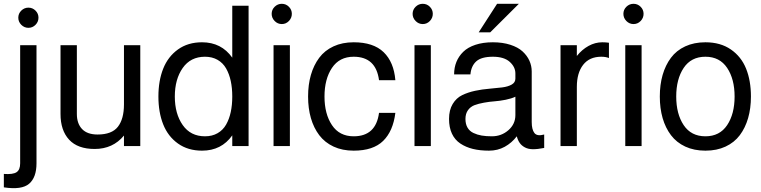

<svg xmlns="http://www.w3.org/2000/svg" viewBox="-40 -760 3957 999"><path d="M70.8 -630.9Q55.2 -646.5 55.2 -668Q55.2 -689.5 70.8 -704.8Q86.4 -720.2 107.9 -720.2Q129.4 -720.2 144.8 -704.8Q160.2 -689.5 160.2 -668Q160.2 -646.5 144.8 -630.9Q129.4 -615.2 107.9 -615.2Q86.4 -615.2 70.8 -630.9ZM-20 145Q27.3 148.4 46.1 136Q64.9 123.5 64.9 89.8V-524.9H149.9V89.8Q149.9 163.1 111.6 196Q73.2 229 -20 214.8Z M689.9 -524.9V0H605V-54.7Q547.4 15.1 452.6 15.1Q364.3 15.1 319.6 -33.2Q274.9 -81.5 274.9 -167V-524.9H359.9V-167Q359.9 -117.2 387 -88.6Q414.1 -60.1 467.8 -60.1Q542 -60.1 573.5 -100.6Q605 -141.1 605 -216.8V-524.9Z M1253.4 0H1168.5V-55.7Q1112.3 23.9 1011.2 23.9Q938 23.9 886 -13.2Q834 -50.3 809.1 -113Q784.2 -175.8 784.2 -257.8Q784.2 -339.8 809.1 -402.6Q834 -465.3 886 -502.7Q938 -540 1011.2 -540Q1111.8 -540 1168.5 -460V-730H1253.4ZM1026.4 -464.8Q951.7 -464.8 910.6 -406.2Q869.6 -347.7 869.6 -257.8Q869.6 -168 910.6 -109.4Q951.7 -50.8 1026.4 -50.8Q1064 -50.8 1092 -66.9Q1120.1 -83 1136.5 -111.8Q1152.8 -140.6 1160.6 -177Q1168.5 -213.4 1168.5 -257.8Q1168.5 -302.2 1160.6 -338.6Q1152.8 -375 1136.5 -403.8Q1120.1 -432.6 1092 -448.7Q1064 -464.8 1026.4 -464.8Z M1383.3 0V-524.9H1468.3V0ZM1389.2 -650.6Q1373.5 -666.5 1373.5 -688Q1373.5 -709.5 1389.2 -724.9Q1404.8 -740.2 1426.3 -740.2Q1447.8 -740.2 1463.1 -724.9Q1478.5 -709.5 1478.5 -688Q1478.5 -666.5 1463.1 -650.6Q1447.8 -634.8 1426.3 -634.8Q1404.8 -634.8 1389.2 -650.6Z M1800.3 -464.8Q1726.1 -464.8 1687.3 -406.7Q1648.4 -348.6 1648.4 -257.8Q1648.4 -167 1687.3 -108.9Q1726.1 -50.8 1800.3 -50.8Q1916 -50.8 1932.1 -172.9H2017.1Q2005.4 -77.6 1953.6 -26.9Q1901.9 23.9 1800.3 23.9Q1741.2 23.9 1695.6 2.7Q1649.9 -18.6 1621.1 -56.6Q1592.3 -94.7 1577.6 -145.5Q1563 -196.3 1563 -257.8Q1563 -319.3 1577.6 -370.1Q1592.3 -420.9 1620.8 -459.2Q1649.4 -497.6 1695.3 -518.8Q1741.2 -540 1800.3 -540Q1902.8 -540 1956.1 -488.5Q2009.3 -437 2017.1 -342.8H1932.1Q1916 -464.8 1800.3 -464.8Z M2116.7 0V-524.9H2201.7V0ZM2122.6 -650.6Q2106.9 -666.5 2106.9 -688Q2106.9 -709.5 2122.6 -724.9Q2138.2 -740.2 2159.7 -740.2Q2181.2 -740.2 2196.5 -724.9Q2211.9 -709.5 2211.9 -688Q2211.9 -666.5 2196.5 -650.6Q2181.2 -634.8 2159.7 -634.8Q2138.2 -634.8 2122.6 -650.6Z M2546.4 -740.2H2659.7L2510.7 -591.8H2450.7ZM2791.5 -60.1V9.8Q2756.8 16.6 2732.4 16.4Q2708 16.1 2690.9 6.8Q2673.8 -2.4 2664.1 -16.4Q2654.3 -30.3 2648.9 -50.8Q2623 -16.6 2586.2 3.7Q2549.3 23.9 2504.4 23.9Q2457.5 23.9 2420.7 14.9Q2383.8 5.9 2355.2 -13.2Q2326.7 -32.2 2311.5 -64.5Q2296.4 -96.7 2296.4 -141.1Q2296.4 -187.5 2315.4 -219Q2334.5 -250.5 2365 -265.1Q2395.5 -279.8 2432.1 -287.6Q2468.8 -295.4 2505.6 -298.3Q2542.5 -301.3 2573 -305.2Q2603.5 -309.1 2622.6 -320.1Q2641.6 -331.1 2641.6 -351.1V-377.9Q2641.6 -411.6 2612.1 -438.2Q2582.5 -464.8 2524.4 -464.8Q2464.8 -464.8 2438.2 -440.9Q2411.6 -417 2407.7 -373H2322.8Q2322.8 -408.2 2334.7 -437.7Q2346.7 -467.3 2370.4 -490.5Q2394 -513.7 2433.6 -526.9Q2473.1 -540 2524.4 -540Q2575.2 -540 2615.2 -527.1Q2655.3 -514.2 2679 -492.4Q2702.6 -470.7 2714.6 -444.1Q2726.6 -417.5 2726.6 -388.2V-125Q2726.6 -86.4 2740.5 -68.1Q2754.4 -49.8 2791.5 -60.1ZM2641.6 -161.1V-256.8Q2621.6 -247.1 2591.3 -241Q2561 -234.9 2533.9 -232.9Q2506.8 -231 2478.3 -225.8Q2449.7 -220.7 2429 -212.9Q2408.2 -205.1 2395 -186.8Q2381.8 -168.5 2381.8 -141.1Q2381.8 -114.3 2392.6 -95.9Q2403.3 -77.6 2423.3 -68.1Q2443.4 -58.6 2466.3 -54.7Q2489.3 -50.8 2519.5 -50.8Q2568.8 -50.8 2605.2 -82.5Q2641.6 -114.3 2641.6 -161.1Z M3128.4 -458Q3112.3 -464.8 3088.4 -464.8Q3026.9 -464.8 2994.1 -422.6Q2961.4 -380.4 2961.4 -308.1V0H2876.5V-524.9H2961.4V-468.8Q2987.8 -502 3022.2 -521Q3056.6 -540 3093.8 -540Q3112.3 -540 3128.4 -537.6Z M3213.4 0V-524.9H3298.3V0ZM3219.2 -650.6Q3203.6 -666.5 3203.6 -688Q3203.6 -709.5 3219.2 -724.9Q3234.9 -740.2 3256.3 -740.2Q3277.8 -740.2 3293.2 -724.9Q3308.6 -709.5 3308.6 -688Q3308.6 -666.5 3293.2 -650.6Q3277.8 -634.8 3256.3 -634.8Q3234.9 -634.8 3219.2 -650.6Z M3630.4 -540Q3708.5 -540 3762.7 -502.7Q3816.9 -465.3 3842 -402.8Q3867.2 -340.3 3867.2 -257.8Q3867.2 -196.3 3852.5 -145.5Q3837.9 -94.7 3809.3 -56.6Q3780.8 -18.6 3735.1 2.7Q3689.5 23.9 3630.4 23.9Q3571.3 23.9 3525.6 2.7Q3480 -18.6 3451.2 -56.6Q3422.4 -94.7 3407.7 -145.5Q3393.1 -196.3 3393.1 -257.8Q3393.1 -319.3 3407.7 -370.1Q3422.4 -420.9 3450.9 -459.2Q3479.5 -497.6 3525.4 -518.8Q3571.3 -540 3630.4 -540ZM3517.3 -406.7Q3478.5 -348.6 3478.5 -257.8Q3478.5 -167 3517.3 -108.9Q3556.2 -50.8 3630.4 -50.8Q3704.6 -50.8 3743.4 -108.9Q3782.2 -167 3782.2 -257.8Q3782.2 -348.6 3743.4 -406.7Q3704.6 -464.8 3630.4 -464.8Q3556.2 -464.8 3517.3 -406.7Z"/></svg>

Font: Miedinger*
Style: Book
Weight: 400
Version: Version 001.000